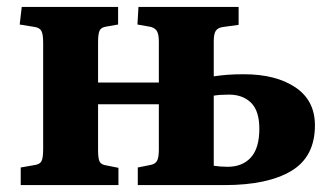

<svg xmlns="http://www.w3.org/2000/svg" viewBox="-20 -536 967 556"><path d="M40 0V-51L80 -58Q95 -60 100 -69Q105 -78 105 -105V-412Q105 -438 99.5 -447Q94 -456 80 -458L37 -465L43 -516H322V-465L288 -459Q273 -457 268.5 -447.5Q264 -438 264 -414V-297H440V-416Q440 -439 433 -448Q426 -457 412 -459L378 -465L381 -516H671V-464L627 -458Q611 -456 605 -447Q599 -438 599 -417V-315Q620 -318 639.5 -319.5Q659 -321 686 -321Q779 -321 835.5 -283Q892 -245 892 -173Q892 -82 823.5 -41Q755 0 630 0H379V-51L414 -58Q428 -60 434 -69Q440 -78 440 -103V-234H264V-100Q264 -77 268.5 -68Q273 -59 288 -57L323 -50V0ZM639 -53Q682 -53 706.5 -80Q731 -107 731 -163Q731 -215 707 -238.5Q683 -262 643 -262Q616 -262 599 -259V-56Q619 -53 639 -53Z"/></svg>

Font: Literata 36pt
Style: Bold
Weight: 700
Designer: Latin by Veronika Burian and Jose Scaglione. Greek by Irene Vlachou. Cyrillic by Vera Evstafieva.
Foundry: TypeTogether
Version: Version 3.002